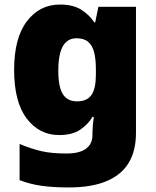

<svg xmlns="http://www.w3.org/2000/svg" viewBox="-20 -583 683 843"><path d="M243 -563Q301 -563 336.5 -540.5Q372 -518 394 -485H398L412 -553H577V1Q577 79 545 132Q513 185 447.5 212.5Q382 240 282 240Q215 240 164 233Q113 226 66 208V49Q116 70 161 80.5Q206 91 271 91Q329 91 357.5 70Q386 49 386 9V-1Q386 -14 387.5 -32Q389 -50 392 -70H386Q367 -37 332 -13.5Q297 10 240 10Q152 10 97 -63Q42 -136 42 -276Q42 -416 98 -489.5Q154 -563 243 -563ZM315 -415Q289 -415 271 -399Q253 -383 244.5 -351.5Q236 -320 236 -273Q236 -201 256 -169.5Q276 -138 318 -138Q341 -138 357 -145.5Q373 -153 382.5 -167.5Q392 -182 396.5 -204Q401 -226 401 -256V-279Q401 -322 393.5 -352.5Q386 -383 367.5 -399Q349 -415 315 -415Z"/></svg>

Font: Noto Sans Hebrew Black
Style: Regular
Weight: 900
Designer: Monotype Design Team
Foundry: Monotype Imaging Inc.
Version: Version 2.003